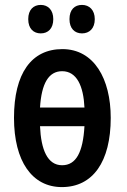

<svg xmlns="http://www.w3.org/2000/svg" viewBox="-20 -752 519 782"><path d="M95 -674C95 -635 117 -616 146 -616C176 -616 197 -636 197 -674C197 -711 176 -732 146 -732C117 -732 95 -713 95 -674ZM263 -674C263 -636 284 -616 314 -616C344 -616 366 -636 366 -674C366 -711 344 -732 314 -732C284 -732 263 -713 263 -674ZM431 -272C431 -431 363 -552 234 -552C108 -552 37 -453 37 -272C37 -95 111 10 232 10C358 10 431 -93 431 -272ZM233 -462C293 -462 320 -401 324 -314H143C149 -412 178 -462 233 -462ZM233 -79C173 -79 147 -143 143 -238H324C318 -132 290 -79 233 -79Z"/></svg>

Font: Noto Sans Display Condensed Medium
Style: Regular
Weight: 500
Width: 3
Designer: Monotype Design Team
Foundry: Monotype Imaging Inc.
Version: Version 1.900